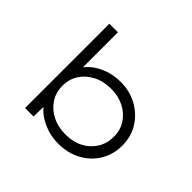

<svg xmlns="http://www.w3.org/2000/svg" viewBox="-169 -960 1190 1190"><g transform="rotate(45 426.5 -365.0)"><path d="M469 10Q421 10 379.5 -2.5Q338 -15 304 -35.5Q270 -56 246.5 -83.5Q223 -111 213 -140L245 -135L242 -1H168V-740H243V-396L218 -388Q229 -418 252 -444Q275 -470 308.5 -490.5Q342 -511 383.5 -523Q425 -535 473 -535Q553 -535 617.5 -499.5Q682 -464 720.5 -403Q759 -342 759 -262Q759 -184 721.5 -122.5Q684 -61 618.5 -25.5Q553 10 469 10ZM462 -62Q527 -62 576.5 -88Q626 -114 654.5 -159.5Q683 -205 683 -263Q684 -321 655 -366Q626 -411 576 -437Q526 -463 462 -463Q394 -463 343 -436.5Q292 -410 263 -365.5Q234 -321 234 -263Q234 -204 263.5 -159Q293 -114 344 -88Q395 -62 462 -62Z"/></g></svg>

Font: Lexend Mega Light
Style: Regular
Weight: 300
Version: Version 1.007